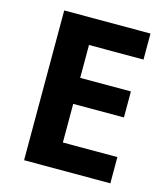

<svg xmlns="http://www.w3.org/2000/svg" viewBox="-107 -799 775 884"><g transform="rotate(15 280.0 -357.0)"><path d="M501 0H89.8V-713.9H501V-589.8H241.2V-433.1H482.9V-309.1H241.2V-125H501Z"/></g></svg>

Font: Samim FD
Style: Bold-FD
Weight: 700
Foundry: DejaVu fonts team - Redesigned by Saber Rastikerdar
Version: Version 4.0.1